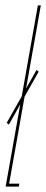

<svg xmlns="http://www.w3.org/2000/svg" viewBox="-20 -695 172 715"><path d="M13 -231 5 -237.5 61 -336.5 121 -675H132L77 -365L116 -434.5L124 -428L71.5 -335L14 -11H52L50 0H1L55.5 -306.5Z"/></svg>

Font: Anybody UltraCondensed Thin
Style: Italic
Weight: 100
Width: 1
Italic angle: -10°
Designer: Tyler Finck
Foundry: Etcetera Type Company
Version: Version 1.010; ttfautohint (v1.8.3) -l 8 -r 50 -G 200 -x 14 